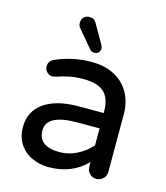

<svg xmlns="http://www.w3.org/2000/svg" viewBox="-108 -789 765 884"><g transform="rotate(15 274.5 -347.5)"><path d="M125 -6.8Q86.9 -24.4 65.4 -58.6Q43.9 -92.8 43.9 -136.7Q43.9 -212.9 103 -254.4Q162.1 -295.9 269.5 -295.9H386.7V-302.7Q386.7 -365.2 356 -394Q325.2 -422.9 256.8 -422.9Q221.7 -422.9 193.4 -417.5Q165 -412.1 127 -399.4L114.3 -397.5Q99.6 -397.5 88.4 -408.7Q77.1 -419.9 77.1 -435.5Q77.1 -462.9 103.5 -473.6Q185.5 -508.8 272.5 -508.8Q339.8 -508.8 387.7 -481.4Q432.6 -455.1 455.1 -411.6Q477.5 -368.2 477.5 -315.4V-39.1Q477.5 -20.5 463.9 -7.3Q450.2 5.9 431.6 5.9Q413.1 5.9 399.9 -7.3Q386.7 -20.5 386.7 -39.1V-62.5Q316.4 10.7 204.1 10.7Q162.1 10.7 125 -6.8ZM237.3 -69.3Q279.3 -69.3 318.8 -89.4Q358.4 -109.4 386.7 -141.6V-222.7H281.2Q134.8 -222.7 134.8 -146.5Q134.8 -69.3 237.3 -69.3ZM210 -706.1Q233.4 -706.1 243.2 -686.5L293 -599.6Q299.8 -587.9 299.8 -580.1Q299.8 -568.4 292.5 -560.5Q285.2 -552.7 272.5 -552.7Q258.8 -552.7 250 -563.5L182.6 -643.6Q172.9 -653.3 172.9 -668.9Q172.9 -686.5 183.1 -696.3Q193.4 -706.1 210 -706.1Z"/></g></svg>

Font: jf-openhuninn-2.0
Style: Regular
Weight: 400
Designer: [Kosugi Maru]
Designed by MOTOYA      

[Varela Round]
Joe Prince (Latin component); Avraham Cornfeld (Hebrew component)
Foundry: justfont CO.,LTD.
Version: 2.0